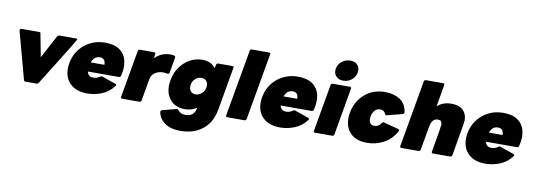

<svg xmlns="http://www.w3.org/2000/svg" viewBox="-72 -1308 5643 2028"><g transform="rotate(10 2749.5 -293.5)"><path d="M328 0H210Q195 0 191 -14L54 -521Q54 -542 72 -542H260Q275 -542 277 -528L324 -282L455 -528Q463 -542 478 -542H658Q671 -542 671 -534Q671 -525 351 -14Q343 0 328 0Z M871 10Q741 10 675 -68Q626 -127 626 -211Q626 -240 631 -271Q653 -396 746.5 -474Q840 -552 970 -552Q1066 -552 1124 -512Q1206 -454 1206 -336Q1206 -287 1193 -237Q1188 -220 1171 -220H840Q852 -166 904 -166Q945 -166 975 -187Q985 -196 994 -196Q998 -196 1149 -142Q1159 -138 1159 -130Q1159 -125 1154 -119Q1102 -51 1026.5 -20.5Q951 10 871 10ZM1000 -320Q999 -390 940 -390Q879 -390 853 -320Z M1431 0H1247Q1232 0 1232 -16L1321 -524Q1324 -541 1343 -542H1494Q1509 -542 1509 -528L1503 -479Q1569 -549 1671 -549Q1722 -549 1722 -527L1693 -359Q1690 -343 1672 -343Q1651 -349 1619 -349Q1599 -349 1571.5 -340Q1544 -331 1522 -310Q1500 -289 1493 -252L1452 -18Q1449 -2 1431 0Z M1908 228Q1806 228 1743.5 184.5Q1681 141 1667 68Q1667 51 1683 46Q1834 6 1837 6Q1847 6 1852 15Q1879 53 1933 53Q2027 53 2044 -43Q1986 -6 1918 -6Q1806 -6 1750 -83Q1709 -138 1709 -217Q1709 -246 1715 -279Q1736 -399 1819 -475.5Q1902 -552 2014 -552Q2104 -552 2153 -487Q2157 -506 2160 -523.5Q2163 -541 2183 -542H2334Q2348 -542 2348 -529L2268 -70Q2249 39 2196 104Q2095 228 1908 228ZM2002 -180Q2039 -180 2067 -206Q2104 -239 2104 -292Q2104 -318 2087.5 -340Q2071 -362 2034 -362Q1997 -362 1969 -337Q1932 -303 1932 -251Q1932 -224 1948.5 -202Q1965 -180 2002 -180Z M2558 0H2374Q2359 0 2359 -16L2485 -732Q2488 -749 2506 -750H2690Q2705 -750 2705 -736Q2705 -733 2579 -18Q2576 -2 2558 0Z M2939 10Q2809 10 2743 -68Q2694 -127 2694 -211Q2694 -240 2699 -271Q2721 -396 2814.5 -474Q2908 -552 3038 -552Q3134 -552 3192 -512Q3274 -454 3274 -336Q3274 -287 3261 -237Q3256 -220 3239 -220H2908Q2920 -166 2972 -166Q3013 -166 3043 -187Q3053 -196 3062 -196Q3066 -196 3217 -142Q3227 -138 3227 -130Q3227 -125 3222 -119Q3170 -51 3094.5 -20.5Q3019 10 2939 10ZM3068 -320Q3067 -390 3008 -390Q2947 -390 2921 -320Z M3512 -593Q3463 -593 3434 -624Q3412 -648 3412 -682Q3412 -745 3463 -785Q3502 -815 3551 -815Q3601 -815 3629 -785Q3650 -762 3650 -727Q3650 -664 3601 -624Q3562 -593 3512 -593ZM3499 0H3315Q3300 0 3300 -16L3389 -524Q3392 -541 3411 -542H3595Q3609 -542 3609 -529L3520 -18Q3517 -2 3499 0Z M3873 10Q3743 10 3681 -68Q3635 -126 3635 -209Q3635 -238 3641 -271Q3663 -396 3752.5 -474Q3842 -552 3972 -552Q4063 -552 4128.5 -511Q4194 -470 4209 -378Q4207 -359 4193 -355Q4027 -312 4024 -312Q4013 -312 4009 -324Q3994 -362 3951 -362Q3916 -362 3893 -337Q3861 -301 3861 -246Q3861 -180 3919 -180Q3963 -180 3990 -221Q3998 -234 4009 -234L4174 -191Q4184 -188 4184 -179Q4184 -174 4182 -168Q4133 -78 4049.5 -34Q3966 10 3873 10Z M4764 0H4580Q4565 0 4565 -16L4588 -147Q4614 -298 4614 -315Q4614 -333 4606.5 -347.5Q4599 -362 4569 -362Q4507 -362 4491 -274L4446 -18Q4443 -2 4425 0H4241Q4226 0 4226 -16L4352 -732Q4355 -749 4373 -750H4557Q4572 -750 4572 -736Q4572 -733 4531 -497Q4590 -552 4681 -552Q4775 -552 4818 -499Q4849 -461 4849 -402Q4849 -380 4785 -18Q4782 -2 4764 0Z M5141 10Q5011 10 4945 -68Q4896 -127 4896 -211Q4896 -240 4901 -271Q4923 -396 5016.5 -474Q5110 -552 5240 -552Q5336 -552 5394 -512Q5476 -454 5476 -336Q5476 -287 5463 -237Q5458 -220 5441 -220H5110Q5122 -166 5174 -166Q5215 -166 5245 -187Q5255 -196 5264 -196Q5268 -196 5419 -142Q5429 -138 5429 -130Q5429 -125 5424 -119Q5372 -51 5296.5 -20.5Q5221 10 5141 10ZM5270 -320Q5269 -390 5210 -390Q5149 -390 5123 -320Z"/></g></svg>

Font: YamahaIndonesia935. App Black
Style: Italic
Weight: 900
Italic angle: -10°
Designer: Dalton Maag Ltd
Foundry: Dalton Maag Ltd
Version: Version 1.002; January 01, 2024; Regular/Italic